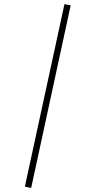

<svg xmlns="http://www.w3.org/2000/svg" viewBox="-20 -819 466 935"><path d="M293.9 -798.8 324.2 -793 131.8 96.2 101.1 89.8Z"/></svg>

Font: Fira Sans Compressed UltraLight
Style: Regular
Weight: 200
Width: 1
Designer: Carrois Corporate & Edenspiekermann AG
Foundry: Carrois Corporate GbR & Edenspiekermann AG
Version: Version 4.203;PS 004.203;hotconv 1.0.88;makeotf.lib2.5.64775